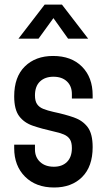

<svg xmlns="http://www.w3.org/2000/svg" viewBox="-20 -800 462 832"><path d="M214.5 12.5Q135.5 12.5 88.5 -34.5Q41.5 -81.5 41.5 -158V-173H131.5V-152.5Q131.5 -119 153.8 -98.2Q176 -77.5 213.5 -77.5Q249.5 -77.5 270.5 -98.5Q291.5 -119.5 291.5 -158.5Q291.5 -183 282.8 -196.5Q274 -210 256.2 -217.5Q238.5 -225 212 -230.5Q161 -242 122.8 -255Q84.5 -268 63 -296.8Q41.5 -325.5 41.5 -382.5Q41.5 -467 87.8 -512.2Q134 -557.5 210 -557.5Q289.5 -557.5 335.5 -511Q381.5 -464.5 381.5 -387.5V-373H291.5V-392.5Q291.5 -427 270 -447.2Q248.5 -467.5 211.5 -467.5Q175 -467.5 153.2 -446.8Q131.5 -426 131.5 -386.5Q131.5 -362.5 140.5 -349Q149.5 -335.5 167.5 -328.2Q185.5 -321 212 -315Q262 -304.5 300 -291.2Q338 -278 359.8 -249.2Q381.5 -220.5 381.5 -162.5Q381.5 -78.5 336 -33Q290.5 12.5 214.5 12.5ZM60 -632.5 173.5 -780H248.5L362 -632.5H275L211.5 -721.5L147 -632.5Z"/></svg>

Font: Mohave Medium
Style: Regular
Weight: 500
Designer: Gumpita Rahayu
Foundry: Tokotype
Version: Version 2.003